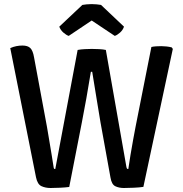

<svg xmlns="http://www.w3.org/2000/svg" viewBox="-20 -912 890 936"><path d="M30 -677.5Q44.5 -684 59.5 -687Q74.5 -690 89 -690Q115.5 -690 128 -677.5Q140.5 -665 146 -632.5L209 -293.5Q213.5 -267.5 219.5 -231.2Q225.5 -195 231.5 -159.2Q237.5 -123.5 241 -99.5Q242 -91 243.8 -89.5Q245.5 -88 249.5 -88L358.5 -668.5Q374 -671.5 393.5 -672.5Q413 -673.5 427.5 -673.5Q443.5 -673.5 463.2 -672.5Q483 -671.5 496 -668.5L596 -99.5Q597.5 -91.5 599.5 -89.8Q601.5 -88 605.5 -88Q610 -119 616.2 -157Q622.5 -195 629.2 -231.5Q636 -268 641 -294.5L718 -683Q729 -685.5 741.8 -686.2Q754.5 -687 766 -687Q778.5 -687 792 -685.5Q805.5 -684 817 -681L822.5 -673.5L679 -1Q660 2 632.2 3.2Q604.5 4.5 584 4.5Q560 4.5 542 -4.2Q524 -13 518.5 -47L470 -315Q462 -364.5 450.8 -431.2Q439.5 -498 429.5 -562H423Q412.5 -498 400.8 -431.5Q389 -365 379 -315L317.5 -0.5Q298.5 2 272.8 3.2Q247 4.5 226.5 4.5Q201.5 4.5 182 -4.5Q162.5 -13.5 155.5 -48ZM472.5 -888 584.5 -782Q579 -765.5 565.2 -753.2Q551.5 -741 539.5 -737L427 -812L315 -737Q303 -741 289 -753.2Q275 -765.5 269 -782L381.5 -888Q390.5 -889.5 402.5 -890.8Q414.5 -892 427 -892Q439.5 -892 451.2 -890.8Q463 -889.5 472.5 -888Z"/></svg>

Font: Signika
Style: Regular
Weight: 400
Designer: Anna Giedry
Foundry: Anna Giedry
Version: Version 2.001